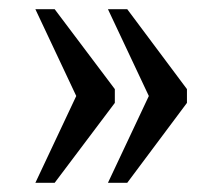

<svg xmlns="http://www.w3.org/2000/svg" viewBox="-20 -479 484 418"><path d="M215 -81 304 -270 215 -459H257L387 -285V-255L257 -81ZM57 -81 146 -270 57 -459H99L230 -285V-255L99 -81Z"/></svg>

Font: Noto Serif Hebrew Condensed
Style: Regular
Weight: 400
Width: 3
Designer: Monotype Design Team
Foundry: Monotype Imaging Inc.
Version: Version 2.004; ttfautohint (v1.8.4.7-5d5b)